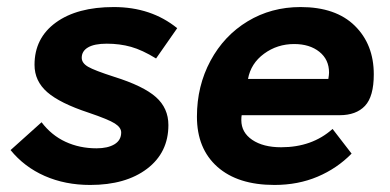

<svg xmlns="http://www.w3.org/2000/svg" viewBox="-20 -515 1108 545"><path d="M10 -89 98 -168Q126 -131 166 -112.5Q206 -94 254 -94Q286 -94 305 -105.5Q324 -117 324 -139Q324 -153 306 -164.5Q288 -176 232 -195Q150 -222 114 -253.5Q78 -285 78 -331Q78 -407 138.5 -451Q199 -495 303 -495Q409 -495 483 -435L423 -349Q384 -373 352 -382Q320 -391 283 -391Q248 -391 230 -380.5Q212 -370 212 -351Q212 -336 230 -325.5Q248 -315 304 -297Q387 -271 422.5 -239.5Q458 -208 458 -160Q458 -82 397.5 -36Q337 10 236 10Q165 10 107 -15.5Q49 -41 10 -89Z M539 -184Q539 -271 577.5 -342.5Q616 -414 683 -454.5Q750 -495 833 -495Q933 -495 987 -442Q1041 -389 1041 -304Q1041 -241 1016 -214.5Q991 -188 944 -188H666Q665 -183 665 -174Q665 -139 696 -118Q727 -97 778 -97Q866 -97 924 -149L978 -79Q937 -37 881.5 -13.5Q826 10 759 10Q655 10 597 -41.5Q539 -93 539 -184ZM912 -291Q914 -303 914 -309Q914 -346 886.5 -368Q859 -390 815 -390Q767 -390 729.5 -362.5Q692 -335 684 -291Z"/></svg>

Font: Niramit
Style: Bold Italic
Weight: 700
Italic angle: -10°
Designer: Katatrad Aksorn Co.,Ltd.
Foundry: Cadson Demak Co.,Ltd.
Version: Version 1.001; ttfautohint (v1.6)